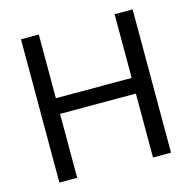

<svg xmlns="http://www.w3.org/2000/svg" viewBox="-104 -811 914 915"><g transform="rotate(-15 353.0 -353.5)"><path d="M78.1 -707H166V-392.6H540V-707H628.9V0H540V-315.4H166V0H78.1Z"/></g></svg>

Font: Pretendard
Style: Regular
Weight: 400
Designer: Base glyphs from Inter by Rasmus Andersson; Hangeul glyphs from Noto Sans CJK(Source Han Sans) by Jang Soo-young and Kan
Foundry: Kil Hyung-jin
Version: Version 1.309